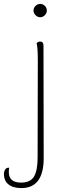

<svg xmlns="http://www.w3.org/2000/svg" viewBox="-75 -724 349 980"><path d="M96 -670Q96 -684 106.5 -694Q117 -704 130 -704Q144 -704 154 -694Q164 -684 164 -670Q164 -657 154 -646.5Q144 -636 130 -636Q117 -636 106.5 -646.5Q96 -657 96 -670ZM-55 164Q-55 152 -49 142Q-43 132 -31 132H-28Q-30 140 -30 154Q-30 208 32 208Q81 208 99 176.5Q117 145 117 80L118 -417Q118 -480 112 -504Q120 -512 130 -512Q147 -512 147 -490L148 83Q148 236 34 236Q-9 236 -32 217Q-55 198 -55 164Z"/></svg>

Font: Arima Madurai Thin
Style: Regular
Weight: 250
Designer: Joana Correia and Natanael Gama
Foundry: NDISCOVER
Version: Version 1.019; ttfautohint (v1.5) -l 7 -r 28 -G 50 -x 13 -D 